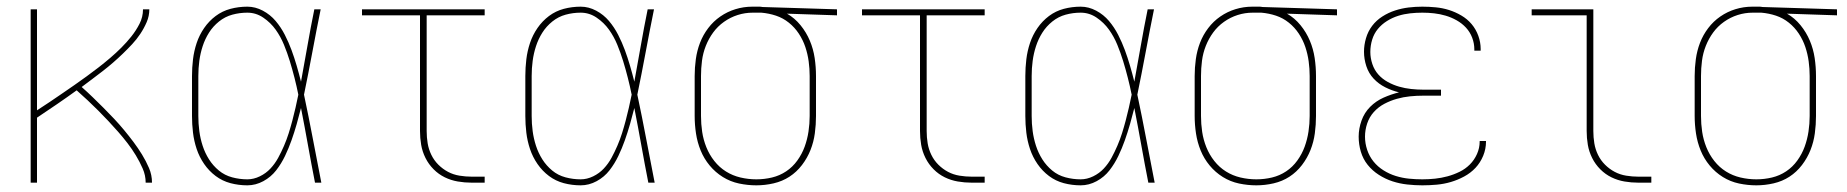

<svg xmlns="http://www.w3.org/2000/svg" viewBox="-20 -548 5540 576"><path d="M72 0V-520H91V-217Q110 -229 129 -242Q148 -255 166.5 -267.5Q185 -280 203.5 -293Q222 -306 240 -319Q258 -332 276 -346Q294 -360 311 -374.5Q328 -389 344 -405Q360 -421 374 -438.5Q388 -456 398.5 -476.5Q409 -497 409 -520H428Q428 -500 420 -481.5Q412 -463 401 -446.5Q390 -430 376.5 -415.5Q363 -401 348.5 -387Q334 -373 319 -360Q304 -347 288.5 -335Q273 -323 257 -311Q241 -299 225 -287Q242 -272 258.5 -256Q275 -240 291 -224Q307 -208 322.5 -191.5Q338 -175 352.5 -157.5Q367 -140 380.5 -122Q394 -104 406 -84.5Q418 -65 427 -44Q436 -23 436 0H417Q417 -22 408 -42.5Q399 -63 387.5 -82Q376 -101 362.5 -118.5Q349 -136 334.5 -152.5Q320 -169 305 -185Q290 -201 274.5 -216.5Q259 -232 243 -247Q227 -262 210 -277Q181 -256 151 -235.5Q121 -215 91 -195V0Z M722 8Q696 8 671.5 1.5Q647 -5 627 -20Q607 -35 592.5 -56Q578 -77 570 -101Q562 -125 559 -150Q556 -175 556 -200V-320Q556 -345 559 -370Q562 -395 570 -419Q578 -443 592.5 -464Q607 -485 627 -500Q647 -515 671.5 -521.5Q696 -528 722 -528Q746 -528 768.5 -516Q791 -504 807 -485Q823 -466 834.5 -443.5Q846 -421 854.5 -398Q863 -375 870 -351Q877 -327 883 -303Q893 -357 902.5 -411.5Q912 -466 923 -520H942Q929 -456 917 -391.5Q905 -327 892 -264Q906 -198 918.5 -132Q931 -66 944 0H925Q914 -56 904 -112Q894 -168 883 -224Q877 -200 870 -175.5Q863 -151 854.5 -127Q846 -103 835 -80Q824 -57 808.5 -37Q793 -17 770 -4.5Q747 8 722 8ZM722 -10Q741 -10 759.5 -19Q778 -28 791.5 -42.5Q805 -57 814.5 -74.5Q824 -92 832 -110.5Q840 -129 846 -148Q852 -167 857 -186Q862 -205 866.5 -224.5Q871 -244 875 -264Q870 -289 863.5 -314.5Q857 -340 849.5 -364.5Q842 -389 832 -413.5Q822 -438 807 -459Q792 -480 770 -495Q748 -510 722 -510Q699 -510 677 -504Q655 -498 637 -483.5Q619 -469 607 -450Q595 -431 588 -409.5Q581 -388 578 -365.5Q575 -343 575 -320V-200Q575 -177 578 -154.5Q581 -132 588 -110.5Q595 -89 607 -70Q619 -51 636.5 -36.5Q654 -22 676.5 -16Q699 -10 722 -10Z M1395 0Q1374 0 1353.5 -3.5Q1333 -7 1314.5 -16Q1296 -25 1281 -40Q1266 -55 1256.5 -74Q1247 -93 1243.5 -113.5Q1240 -134 1240 -155V-502H1066V-520H1434V-502H1260V-155Q1260 -136 1263 -118Q1266 -100 1274 -83.5Q1282 -67 1295 -54Q1308 -41 1324 -32.5Q1340 -24 1358.5 -21Q1377 -18 1395 -18H1434V0Z M1722 8Q1696 8 1671.5 1.5Q1647 -5 1627 -20Q1607 -35 1592.5 -56Q1578 -77 1570 -101Q1562 -125 1559 -150Q1556 -175 1556 -200V-320Q1556 -345 1559 -370Q1562 -395 1570 -419Q1578 -443 1592.5 -464Q1607 -485 1627 -500Q1647 -515 1671.5 -521.5Q1696 -528 1722 -528Q1746 -528 1768.5 -516Q1791 -504 1807 -485Q1823 -466 1834.5 -443.5Q1846 -421 1854.5 -398Q1863 -375 1870 -351Q1877 -327 1883 -303Q1893 -357 1902.5 -411.5Q1912 -466 1923 -520H1942Q1929 -456 1917 -391.5Q1905 -327 1892 -264Q1906 -198 1918.5 -132Q1931 -66 1944 0H1925Q1914 -56 1904 -112Q1894 -168 1883 -224Q1877 -200 1870 -175.5Q1863 -151 1854.5 -127Q1846 -103 1835 -80Q1824 -57 1808.5 -37Q1793 -17 1770 -4.5Q1747 8 1722 8ZM1722 -10Q1741 -10 1759.5 -19Q1778 -28 1791.5 -42.5Q1805 -57 1814.5 -74.5Q1824 -92 1832 -110.5Q1840 -129 1846 -148Q1852 -167 1857 -186Q1862 -205 1866.5 -224.5Q1871 -244 1875 -264Q1870 -289 1863.5 -314.5Q1857 -340 1849.5 -364.5Q1842 -389 1832 -413.5Q1822 -438 1807 -459Q1792 -480 1770 -495Q1748 -510 1722 -510Q1699 -510 1677 -504Q1655 -498 1637 -483.5Q1619 -469 1607 -450Q1595 -431 1588 -409.5Q1581 -388 1578 -365.5Q1575 -343 1575 -320V-200Q1575 -177 1578 -154.5Q1581 -132 1588 -110.5Q1595 -89 1607 -70Q1619 -51 1636.5 -36.5Q1654 -22 1676.5 -16Q1699 -10 1722 -10Z M2249 8Q2223 8 2197 2.5Q2171 -3 2148.5 -17Q2126 -31 2109 -51.5Q2092 -72 2082 -96.5Q2072 -121 2068 -147.5Q2064 -174 2064 -200V-320Q2064 -345 2067.5 -370.5Q2071 -396 2080 -419.5Q2089 -443 2104.5 -463.5Q2120 -484 2141 -498.5Q2162 -513 2186.5 -520.5Q2211 -528 2237 -528H2250Q2254 -528 2258.5 -528Q2263 -528 2267 -527L2491 -520V-502L2341 -507Q2364 -494 2381.5 -472.5Q2399 -451 2409.5 -426Q2420 -401 2424 -374Q2428 -347 2428 -320V-200Q2428 -174 2424.5 -148Q2421 -122 2411.5 -98Q2402 -74 2386 -53Q2370 -32 2348.5 -18Q2327 -4 2301 2Q2275 8 2249 8ZM2249 -10Q2273 -10 2296 -15.5Q2319 -21 2338.5 -34Q2358 -47 2372 -66.5Q2386 -86 2394 -108Q2402 -130 2405.5 -153.5Q2409 -177 2409 -200V-320Q2409 -342 2406 -364Q2403 -386 2396 -407Q2389 -428 2376.5 -447Q2364 -466 2346.5 -480Q2329 -494 2308 -501Q2287 -508 2264 -510H2238Q2215 -510 2193 -503Q2171 -496 2152 -482.5Q2133 -469 2119.5 -450.5Q2106 -432 2097.5 -410.5Q2089 -389 2086 -366Q2083 -343 2083 -320V-200Q2083 -176 2086.5 -152.5Q2090 -129 2099 -106.5Q2108 -84 2123 -65Q2138 -46 2158 -33.5Q2178 -21 2201.5 -15.5Q2225 -10 2249 -10Z M2895 0Q2874 0 2853.5 -3.5Q2833 -7 2814.5 -16Q2796 -25 2781 -40Q2766 -55 2756.5 -74Q2747 -93 2743.5 -113.5Q2740 -134 2740 -155V-502H2566V-520H2934V-502H2760V-155Q2760 -136 2763 -118Q2766 -100 2774 -83.5Q2782 -67 2795 -54Q2808 -41 2824 -32.5Q2840 -24 2858.5 -21Q2877 -18 2895 -18H2934V0Z M3222 8Q3196 8 3171.5 1.5Q3147 -5 3127 -20Q3107 -35 3092.5 -56Q3078 -77 3070 -101Q3062 -125 3059 -150Q3056 -175 3056 -200V-320Q3056 -345 3059 -370Q3062 -395 3070 -419Q3078 -443 3092.5 -464Q3107 -485 3127 -500Q3147 -515 3171.5 -521.5Q3196 -528 3222 -528Q3246 -528 3268.5 -516Q3291 -504 3307 -485Q3323 -466 3334.5 -443.5Q3346 -421 3354.5 -398Q3363 -375 3370 -351Q3377 -327 3383 -303Q3393 -357 3402.5 -411.5Q3412 -466 3423 -520H3442Q3429 -456 3417 -391.5Q3405 -327 3392 -264Q3406 -198 3418.5 -132Q3431 -66 3444 0H3425Q3414 -56 3404 -112Q3394 -168 3383 -224Q3377 -200 3370 -175.5Q3363 -151 3354.5 -127Q3346 -103 3335 -80Q3324 -57 3308.5 -37Q3293 -17 3270 -4.5Q3247 8 3222 8ZM3222 -10Q3241 -10 3259.5 -19Q3278 -28 3291.5 -42.5Q3305 -57 3314.5 -74.5Q3324 -92 3332 -110.5Q3340 -129 3346 -148Q3352 -167 3357 -186Q3362 -205 3366.5 -224.5Q3371 -244 3375 -264Q3370 -289 3363.5 -314.5Q3357 -340 3349.5 -364.5Q3342 -389 3332 -413.5Q3322 -438 3307 -459Q3292 -480 3270 -495Q3248 -510 3222 -510Q3199 -510 3177 -504Q3155 -498 3137 -483.5Q3119 -469 3107 -450Q3095 -431 3088 -409.5Q3081 -388 3078 -365.5Q3075 -343 3075 -320V-200Q3075 -177 3078 -154.5Q3081 -132 3088 -110.5Q3095 -89 3107 -70Q3119 -51 3136.5 -36.5Q3154 -22 3176.5 -16Q3199 -10 3222 -10Z M3749 8Q3723 8 3697 2.5Q3671 -3 3648.5 -17Q3626 -31 3609 -51.5Q3592 -72 3582 -96.5Q3572 -121 3568 -147.5Q3564 -174 3564 -200V-320Q3564 -345 3567.5 -370.5Q3571 -396 3580 -419.5Q3589 -443 3604.5 -463.5Q3620 -484 3641 -498.5Q3662 -513 3686.5 -520.5Q3711 -528 3737 -528H3750Q3754 -528 3758.5 -528Q3763 -528 3767 -527L3991 -520V-502L3841 -507Q3864 -494 3881.5 -472.5Q3899 -451 3909.5 -426Q3920 -401 3924 -374Q3928 -347 3928 -320V-200Q3928 -174 3924.5 -148Q3921 -122 3911.5 -98Q3902 -74 3886 -53Q3870 -32 3848.5 -18Q3827 -4 3801 2Q3775 8 3749 8ZM3749 -10Q3773 -10 3796 -15.5Q3819 -21 3838.5 -34Q3858 -47 3872 -66.5Q3886 -86 3894 -108Q3902 -130 3905.5 -153.5Q3909 -177 3909 -200V-320Q3909 -342 3906 -364Q3903 -386 3896 -407Q3889 -428 3876.5 -447Q3864 -466 3846.5 -480Q3829 -494 3808 -501Q3787 -508 3764 -510H3738Q3715 -510 3693 -503Q3671 -496 3652 -482.5Q3633 -469 3619.5 -450.5Q3606 -432 3597.5 -410.5Q3589 -389 3586 -366Q3583 -343 3583 -320V-200Q3583 -176 3586.5 -152.5Q3590 -129 3599 -106.5Q3608 -84 3623 -65Q3638 -46 3658 -33.5Q3678 -21 3701.5 -15.5Q3725 -10 3749 -10Z M4247 8Q4225 8 4202 5.5Q4179 3 4157.5 -4Q4136 -11 4116.5 -23.5Q4097 -36 4083 -53.5Q4069 -71 4062.5 -93Q4056 -115 4056 -138Q4056 -162 4064.5 -186Q4073 -210 4090.5 -227.5Q4108 -245 4130.5 -255Q4153 -265 4177 -271Q4156 -276 4136 -286Q4116 -296 4101 -312Q4086 -328 4079 -349.5Q4072 -371 4072 -393Q4072 -413 4078 -433.5Q4084 -454 4096.5 -470.5Q4109 -487 4127 -498.5Q4145 -510 4165 -516.5Q4185 -523 4205.5 -525.5Q4226 -528 4247 -528Q4267 -528 4287.5 -526Q4308 -524 4327 -518Q4346 -512 4364 -501.5Q4382 -491 4395 -475.5Q4408 -460 4415 -440.5Q4422 -421 4422 -401V-396H4403V-400Q4403 -418 4396.5 -435Q4390 -452 4378 -465Q4366 -478 4350 -487Q4334 -496 4317 -501Q4300 -506 4282.5 -508Q4265 -510 4247 -510Q4229 -510 4210.5 -508Q4192 -506 4174.5 -500.5Q4157 -495 4141 -485Q4125 -475 4113.5 -461Q4102 -447 4096.5 -429Q4091 -411 4091 -392Q4091 -374 4097 -356Q4103 -338 4115 -324.5Q4127 -311 4143.5 -302Q4160 -293 4177.5 -288Q4195 -283 4213.5 -281Q4232 -279 4250 -279H4303V-261H4250Q4230 -261 4210 -259Q4190 -257 4170.5 -251.5Q4151 -246 4133 -236.5Q4115 -227 4101.5 -212Q4088 -197 4081.5 -177.5Q4075 -158 4075 -138Q4075 -118 4081.5 -98.5Q4088 -79 4100.5 -63.5Q4113 -48 4130.5 -37Q4148 -26 4167.5 -20Q4187 -14 4207 -12Q4227 -10 4247 -10Q4266 -10 4285 -12Q4304 -14 4322.5 -19Q4341 -24 4358.5 -32.5Q4376 -41 4389.5 -54.5Q4403 -68 4411 -86Q4419 -104 4419 -123V-125H4438V-123Q4438 -101 4429.5 -80.5Q4421 -60 4406.5 -44.5Q4392 -29 4372.5 -18.5Q4353 -8 4332.5 -2Q4312 4 4290.5 6Q4269 8 4247 8Z M4895 0Q4874 0 4853.5 -3.5Q4833 -7 4814.5 -16Q4796 -25 4781 -40Q4766 -55 4756.5 -74Q4747 -93 4743.5 -113.5Q4740 -134 4740 -155V-502H4575V-520H4760V-155Q4760 -136 4763 -118Q4766 -100 4774 -83.5Q4782 -67 4795 -54Q4808 -41 4824 -32.5Q4840 -24 4858.5 -21Q4877 -18 4895 -18H4934V0Z M5249 8Q5223 8 5197 2.5Q5171 -3 5148.5 -17Q5126 -31 5109 -51.5Q5092 -72 5082 -96.5Q5072 -121 5068 -147.5Q5064 -174 5064 -200V-320Q5064 -345 5067.5 -370.5Q5071 -396 5080 -419.5Q5089 -443 5104.5 -463.5Q5120 -484 5141 -498.5Q5162 -513 5186.5 -520.5Q5211 -528 5237 -528H5250Q5254 -528 5258.5 -528Q5263 -528 5267 -527L5491 -520V-502L5341 -507Q5364 -494 5381.5 -472.5Q5399 -451 5409.5 -426Q5420 -401 5424 -374Q5428 -347 5428 -320V-200Q5428 -174 5424.5 -148Q5421 -122 5411.5 -98Q5402 -74 5386 -53Q5370 -32 5348.5 -18Q5327 -4 5301 2Q5275 8 5249 8ZM5249 -10Q5273 -10 5296 -15.5Q5319 -21 5338.5 -34Q5358 -47 5372 -66.5Q5386 -86 5394 -108Q5402 -130 5405.5 -153.5Q5409 -177 5409 -200V-320Q5409 -342 5406 -364Q5403 -386 5396 -407Q5389 -428 5376.5 -447Q5364 -466 5346.5 -480Q5329 -494 5308 -501Q5287 -508 5264 -510H5238Q5215 -510 5193 -503Q5171 -496 5152 -482.5Q5133 -469 5119.5 -450.5Q5106 -432 5097.5 -410.5Q5089 -389 5086 -366Q5083 -343 5083 -320V-200Q5083 -176 5086.5 -152.5Q5090 -129 5099 -106.5Q5108 -84 5123 -65Q5138 -46 5158 -33.5Q5178 -21 5201.5 -15.5Q5225 -10 5249 -10Z"/></svg>

Font: Iosevka Curly Thin
Style: Regular
Weight: 100
Monospace: yes
Designer: Belleve Invis
Foundry: Belleve Invis
Version: Version 22.1.2; ttfautohint (v1.8.4)